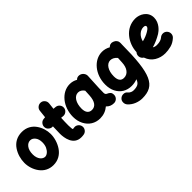

<svg xmlns="http://www.w3.org/2000/svg" viewBox="34 -1545 2710 2710"><g transform="rotate(-45 1389.5 -190.0)"><path d="M289.1 -572.3C190.9 -572.3 119.1 -527.3 73.7 -460.4C28.3 -393.6 6.3 -311.5 6.3 -237.3C6.3 -163.6 29.8 -86.4 75.2 -25.4C120.1 35.6 188 76.2 275.9 76.2C371.1 76.2 441.9 30.8 488.8 -37.1C535.6 -105 559.1 -188 559.1 -262.7C559.1 -331.1 537.6 -407.7 493.2 -469.2C448.7 -530.8 381.3 -572.3 289.1 -572.3ZM289.1 -405.3C316.4 -405.3 340.3 -392.6 361.3 -366.7C381.8 -340.8 392.1 -306.2 392.1 -262.7C392.1 -228.5 386.2 -198.7 374.5 -172.9C350.6 -121.6 311.5 -90.8 275.9 -90.8C228 -90.8 174.3 -142.6 174.3 -237.3C174.3 -290 185.5 -331.1 208 -360.8C230.5 -390.6 257.3 -405.3 289.1 -405.3Z M951.7 -389.6C954.6 -412.6 949.2 -433.1 935.1 -451.7C920.9 -469.7 902.3 -480.5 879.4 -483.4C865.7 -484.9 851.6 -486.3 836.9 -487.3C840.3 -520 843.8 -551.3 847.7 -584C850.1 -606.9 844.2 -627.4 830.1 -645.5C815.9 -663.6 797.4 -674.3 774.4 -676.8C751.5 -679.2 731 -673.3 712.9 -659.2C694.8 -645 684.1 -626.5 681.6 -603.5C677.2 -564.9 672.9 -525.9 668.9 -486.8C657.7 -485.8 647 -484.9 636.2 -483.4C613.3 -481 595.2 -470.2 581.1 -452.1C566.9 -433.6 561 -413.1 563.5 -390.1C565.9 -367.2 576.7 -349.1 595.2 -335C613.3 -320.8 633.8 -314.9 656.2 -317.4C653.8 -270 652.3 -221.7 652.3 -173.3C652.3 -92.8 675.3 76.2 831.1 76.2C847.2 76.2 864.7 75.2 882.8 71.8C905.3 67.4 923.3 55.7 936.5 36.6C949.7 17.1 954.1 -3.9 949.7 -26.4C945.3 -48.3 934.1 -66.4 915 -79.6C896 -92.8 875 -97.7 852.5 -93.3C843.8 -91.8 836.4 -90.8 831.1 -90.8C826.7 -90.8 823.7 -99.1 822.3 -115.7C820.3 -132.3 819.3 -151.4 819.3 -173.3C819.3 -222.7 821.3 -272 823.7 -320.8C835.4 -319.8 846.7 -318.8 857.9 -317.4C880.9 -314.5 901.4 -320.3 919.9 -334.5C938 -348.6 948.7 -366.7 951.7 -389.6Z M1498 61.5C1521 61.5 1541 53.2 1557.6 37.1C1573.7 20.5 1582 1 1582 -22C1582 -46.4 1576.2 -64.5 1564 -76.2C1551.8 -87.9 1539.1 -96.2 1525.9 -101.1C1502 -110.4 1497.6 -125.5 1496.1 -143.6C1495.1 -160.6 1497.1 -215.3 1498 -241.7L1509.3 -470.2C1510.7 -492.2 1503.4 -512.7 1487.8 -531.7C1472.2 -550.3 1452.6 -561 1429.7 -564.5C1402.3 -568.4 1379.4 -560.5 1361.3 -541C1325.7 -562 1287.1 -572.3 1245.6 -572.3C1081.1 -572.3 950.7 -408.2 950.7 -211.9C950.7 -155.8 961.9 -106 984.4 -62.5C1028.8 24.9 1109.4 76.2 1208.5 76.2C1274.9 76.2 1333.5 54.7 1383.8 12.2C1412.6 44.9 1450.7 61.5 1498 61.5ZM1210.9 -90.8C1151.9 -90.8 1118.7 -130.9 1118.7 -209.5C1118.7 -319.8 1168.9 -405.3 1243.7 -405.3C1279.3 -405.3 1309.6 -387.2 1334.5 -351.1L1330.1 -265.1V-263.7C1323.7 -142.1 1277.8 -90.8 1210.9 -90.8Z M2067.9 -565.4C2052.2 -565.4 2038.6 -560.5 2026.4 -550.8C2021.5 -547.4 2017.1 -543 2013.2 -538.6C1974.6 -561 1933.1 -572.3 1889.6 -572.3C1727.1 -572.3 1594.7 -411.1 1594.7 -211.9C1594.7 -155.8 1605.5 -106.4 1627 -64.9C1669.9 19 1748.5 66.4 1847.7 66.4C1887.2 66.4 1924.3 59.6 1959.5 45.4C1947.3 79.6 1930.2 102.1 1908.2 113.3C1886.2 124 1858.4 129.4 1824.2 129.4C1794.9 129.4 1763.7 119.1 1738.3 88.4C1724.6 71.3 1705.6 63 1681.6 63C1657.7 62.5 1636.7 70.8 1619.6 87.4C1603.5 102.5 1595.7 122.1 1595.7 145.5C1595.2 168.5 1603 189 1618.2 206.1C1645 235.8 1677.7 258.3 1715.8 273.9C1753.9 289.1 1791.5 296.9 1829.1 296.9C2086.9 296.9 2158.7 139.2 2162.1 -448.7L2163.1 -470.2C2163.6 -476.1 2163.1 -481.9 2162.1 -488.3C2160.6 -517.6 2138.2 -544.9 2107.4 -557.1C2099.6 -560.5 2091.8 -563 2083.5 -564.5C2080.6 -564.9 2077.6 -564.9 2074.7 -565.4H2067.9ZM1850.1 -90.8C1792 -90.8 1762.7 -130.4 1762.7 -209.5C1762.7 -323.7 1815.4 -405.3 1887.7 -405.3C1925.3 -405.3 1962.4 -384.3 1988.3 -350.6L1983.9 -265.1C1981.4 -210.9 1968.3 -168.5 1944.3 -137.7C1920.4 -106.4 1888.7 -90.8 1850.1 -90.8Z M2735.4 -2C2752.4 -17.1 2761.7 -36.6 2762.7 -60.1C2763.7 -83 2756.3 -103 2741.2 -120.1C2726.1 -137.2 2706.5 -146.5 2683.6 -147.5C2660.6 -148.4 2640.1 -141.1 2623 -126C2599.1 -104.5 2560.1 -90.8 2507.8 -90.8C2481 -90.8 2459.5 -96.7 2442.4 -108.9C2506.8 -127 2567.4 -154.3 2627.4 -189.9C2663.6 -211.9 2752 -284.7 2752 -393.1C2752 -515.6 2638.7 -572.3 2553.2 -572.3C2455.1 -572.3 2376.5 -528.8 2320.8 -461.4C2265.1 -394 2233.9 -308.1 2231.4 -224.1C2215.3 -206.5 2208 -185.5 2209.5 -161.6C2211.4 -132.8 2227.5 -109.4 2250.5 -95.7C2271 -37.6 2304.7 5.4 2352.1 33.7C2398.9 62 2450.7 76.2 2507.8 76.2C2544.9 76.2 2583.5 71.3 2623.5 61C2663.1 50.8 2700.7 29.8 2735.4 -2ZM2548.3 -405.3C2576.2 -405.3 2589.8 -396.5 2589.8 -378.9C2589.8 -372.6 2586.4 -365.2 2580.1 -356C2573.2 -346.7 2558.1 -335 2535.2 -321.3C2497.1 -298.3 2453.1 -280.8 2402.8 -268.6C2420.4 -350.6 2485.4 -405.3 2548.3 -405.3Z"/></g></svg>

Font: Mikhak Black
Style: Regular
Weight: 900
Designer: Amin Abedi
Version: Version 3.2